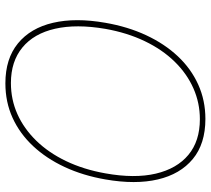

<svg xmlns="http://www.w3.org/2000/svg" viewBox="-54 -698 764 695"><g transform="rotate(90 327.5 -350.0)"><path d="M281 12Q192 12 136.5 -33.5Q81 -79 62 -160.5Q43 -242 62 -350Q76 -431 107 -497.5Q138 -564 183 -612Q228 -660 285.5 -686Q343 -712 410 -712Q500 -712 555 -666.5Q610 -621 629 -540Q648 -459 629 -350Q615 -269 584 -202.5Q553 -136 508 -88Q463 -40 406 -14Q349 12 281 12ZM280 -8Q340 -8 392.5 -31.5Q445 -55 488.5 -99.5Q532 -144 562.5 -207.5Q593 -271 607 -350Q626 -456 608 -532.5Q590 -609 540 -650.5Q490 -692 411 -692Q352 -692 299 -668.5Q246 -645 202.5 -600.5Q159 -556 128.5 -492.5Q98 -429 84 -350Q66 -245 83.5 -168Q101 -91 151.5 -49.5Q202 -8 280 -8Z"/></g></svg>

Font: DM Sans 28pt Thin
Style: Italic
Weight: 250
Italic angle: -10°
Version: Version 4.004;gftools[0.9.30]